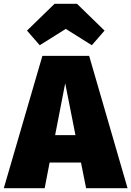

<svg xmlns="http://www.w3.org/2000/svg" viewBox="-45 -990 691 1010"><path d="M408 0 381 -135H216L190 0H-25L178 -696H424L626 0ZM245 -279H352L298 -552ZM164 -752 97 -829 242 -970H360L505 -829L438 -752L301 -838Z"/></svg>

Font: Fira Sans Black
Style: Regular
Weight: 900
Designer: Carrois Corporate & Edenspiekermann AG
Foundry: Carrois Corporate GbR & Edenspiekermann AG
Version: Version 4.203